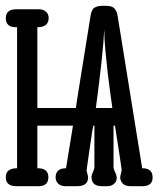

<svg xmlns="http://www.w3.org/2000/svg" viewBox="-20 -643 565 663"><path d="M39 -62V-549H35Q0 -549 0 -580Q0 -611 36 -611H113Q130 -611 139 -602.5Q148 -594 148 -581Q148 -549 109 -549V-270H242Q243 -276 244.5 -287Q246 -298 247 -304L292 -584Q295 -609 305.5 -616Q316 -623 335 -623H343Q357 -623 365.5 -620Q374 -617 378.5 -609.5Q383 -602 384.5 -596.5Q386 -591 388 -577L471 -62H472Q507 -62 507 -30Q507 0 471 0H432Q411 0 403 -10Q395 -20 395 -30Q395 -34 397.5 -43Q400 -52 400 -58Q400 -62 377 -209H372V-65Q372 -60 377.5 -48.5Q383 -37 383 -29Q383 -24 381 -18Q379 -12 371 -6Q363 0 349 0H332Q296 0 296 -32Q296 -39 301 -49Q306 -59 306 -67V-209H302Q301 -208 290 -132.5Q279 -57 279 -53Q279 -52 281.5 -44Q284 -36 284 -29Q284 0 245 0H207Q190 0 181 -9Q172 -18 172 -30Q172 -62 208 -62L232 -209H109V-62H111Q147 -62 147 -31Q147 0 113 0H37Q0 0 0 -31Q0 -62 39 -62ZM311 -270H368Q367 -278 361.5 -317Q356 -356 352 -390Q348 -424 344 -467.5Q340 -511 340 -541Q336 -457 311 -270Z"/></svg>

Font: CMU Typewriter Text
Style: Regular
Weight: 500
Monospace: yes
Version: Version 0.7.0